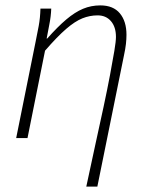

<svg xmlns="http://www.w3.org/2000/svg" viewBox="-20 -512 548 712"><path d="M300 180Q317 99 333.5 24.5Q350 -50 364 -115.5Q378 -181 388 -234Q398 -287 404 -323Q410 -359 410 -375Q410 -412 391.5 -433.5Q373 -455 342 -455Q313 -455 285.5 -444Q258 -433 225 -404.5Q192 -376 147 -324L82 0H40L112 -357Q118 -386 123.5 -415.5Q129 -445 130 -480H170Q169 -451 163 -421.5Q157 -392 153 -369H155Q194 -413 226 -440Q258 -467 288 -479.5Q318 -492 352 -492Q400 -492 424.5 -462.5Q449 -433 449 -383Q449 -367 447 -349Q445 -331 440 -308L341 180Z"/></svg>

Font: Source Sans 3 Light
Style: Italic
Weight: 300
Italic angle: -11°
Designer: Paul D. Hunt
Foundry: Adobe
Version: Version 3.046;hotconv 1.0.118;makeotfexe 2.5.65603